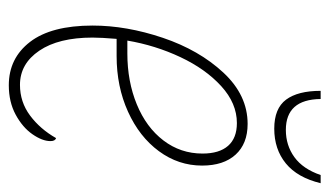

<svg xmlns="http://www.w3.org/2000/svg" viewBox="-180 -576 766 447"><g transform="rotate(90 203.5 -353.0)"><path d="M40 -185Q40 -264 68.5 -348.5Q97 -433 149.5 -489.5Q202 -546 269 -546Q315 -546 340.5 -518Q366 -490 366 -440Q366 -385 332.5 -339.5Q299 -294 240.5 -267.5Q182 -241 111 -241H71Q68 -205 68 -185Q68 -106 98.5 -61Q129 -16 178 -16Q218 -16 249.5 -39.5Q281 -63 302 -100Q309 -98 309 -87Q309 -68 293 -45Q277 -22 247.5 -6Q218 10 179 10Q116 10 78 -39.5Q40 -89 40 -185ZM105 -266Q170 -266 223.5 -288Q277 -310 307.5 -350Q338 -390 338 -441Q338 -480 320 -500.5Q302 -521 267 -521Q221 -521 181 -484.5Q141 -448 113.5 -389.5Q86 -331 75 -266ZM192 -716H211Q212 -635 283 -635Q319 -635 346.5 -655Q374 -675 388 -716H407Q394 -662 361 -635Q328 -608 280 -608Q233 -608 212.5 -635.5Q192 -663 192 -716Z"/></g></svg>

Font: Noto Serif NarrowThin
Style: Italic
Weight: 250
Width: 4
Italic angle: -12°
Designer: Monotype Design Team
Foundry: Monotype Imaging Inc.
Version: Version 1.001